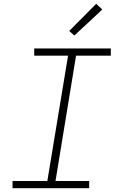

<svg xmlns="http://www.w3.org/2000/svg" viewBox="-20 -990 640 1010"><path d="M46 0V-38H229L338 -697H160V-735H563V-697H380L272 -38H449V0ZM371 -803 344 -827 486 -970 518 -940Z"/></svg>

Font: Iosevka Slab XLtExObl
Style: Regular
Weight: 200
Width: 7
Italic angle: -9°
Monospace: yes
Designer: Belleve Invis
Foundry: Belleve Invis
Version: Version 11.1.1; ttfautohint (v1.8.3)